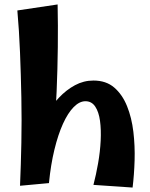

<svg xmlns="http://www.w3.org/2000/svg" viewBox="-20 -828 675 863"><path d="M200 -5 70 7Q74 -86 76 -186.5Q78 -287 76 -389.5Q74 -492 70 -591.5Q66 -691 58 -781L239 -808Q243 -620 234.5 -416.5Q226 -213 200 -5ZM576 15 400 3Q412 -43 421 -94.5Q430 -146 432.5 -195.5Q435 -245 429.5 -285Q424 -325 408 -349Q392 -373 364 -373Q337 -373 311 -346.5Q285 -320 263 -271.5Q241 -223 224.5 -155Q208 -87 200 -5L122 -133Q128 -175 144.5 -221Q161 -267 186.5 -310.5Q212 -354 245 -389Q278 -424 317 -445Q356 -466 400 -466Q457 -466 493.5 -434.5Q530 -403 551 -351Q572 -299 579.5 -235.5Q587 -172 585 -107Q583 -42 576 15Z"/></svg>

Font: Marhey Light Medium
Style: Regular
Weight: 500
Version: Version 1.000